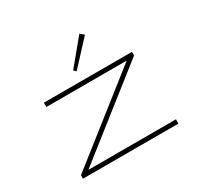

<svg xmlns="http://www.w3.org/2000/svg" viewBox="-145 -840 1039 1010"><g transform="rotate(-30 375.0 -335.0)"><path d="M85 0V-21L595 -423H107V-449H642V-427L133 -26H665V0ZM339 -506 325 -519 450 -670 473 -651Z"/></g></svg>

Font: Inconsolata ExtraExpanded ExtraLight
Style: Regular
Weight: 200
Width: 8
Monospace: yes
Designer: Raph Levien, Cyreal, Brenton Simpson
Foundry: Raph Levien, Cyreal, Google
Version: Version 3.100; ttfautohint (v1.8.4.7-5d5b)